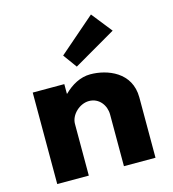

<svg xmlns="http://www.w3.org/2000/svg" viewBox="-121 -940 936 1040"><g transform="rotate(-15 346.5 -420.0)"><path d="M248 0V-290C248 -341 300 -390 353 -390C410 -390 445 -341 445 -290V0H622V-338C622 -481 491 -528 397 -528C341 -528 290 -499 250 -459H248V-513H71V0ZM282 -664 338 -587 576 -725 485 -840Z"/></g></svg>

Font: Sztylet
Style: Bd
Weight: 700
Foundry: Cannot Into Space Fonts, PlusOne Fonts
Version: Version 0.12